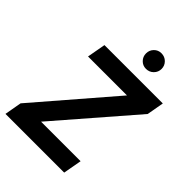

<svg xmlns="http://www.w3.org/2000/svg" viewBox="-257 -1019 1133 1133"><g transform="rotate(45 309.5 -452.0)"><path d="M6 0 25 -107 436 -584H111L132 -700H619L600 -593L187 -116H517L496 0ZM404 -774Q377 -774 358.5 -793Q340 -812 340 -839Q340 -866 358.5 -885Q377 -904 404 -904Q432 -904 451 -885Q470 -866 470 -839Q470 -812 451 -793Q432 -774 404 -774Z"/></g></svg>

Font: DM Sans 11pt ExtraBold
Style: Italic
Weight: 800
Italic angle: -10°
Version: Version 4.004;gftools[0.9.30]